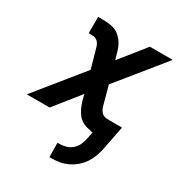

<svg xmlns="http://www.w3.org/2000/svg" viewBox="-195 -649 923 990"><g transform="rotate(30 266.0 -154.0)"><path d="M257 222H245L244 137H257Q275 137 294 131.5Q313 126 328.5 113Q344 100 352.5 82Q361 64 365 46L374 0H360V-3Q338 -5 317.5 -14.5Q297 -24 284 -40Q271 -56 262 -75.5Q253 -95 247 -116L238 -150L118 0H-18L204 -274L172 -388Q169 -399 163.5 -409Q158 -419 149 -425Q140 -431 128 -432Q116 -433 103 -433H101V-530H107Q128 -530 148 -529Q168 -528 187.5 -523.5Q207 -519 222 -508Q237 -497 248.5 -482Q260 -467 267.5 -449.5Q275 -432 279 -414L289 -380L409 -530H545L323 -256L354 -142Q357 -131 363 -121.5Q369 -112 377.5 -105.5Q386 -99 398 -98Q410 -97 422 -97H493L465 46Q460 70 451.5 93Q443 116 429 137Q415 158 395 175Q375 192 351.5 203Q328 214 304.5 218Q281 222 257 222Z"/></g></svg>

Font: Lode Term
Style: Bold Italic
Weight: 700
Italic angle: -11°
Monospace: yes
Designer: Belleve Invis
Foundry: Belleve Invis
Version: Version 29.2.0